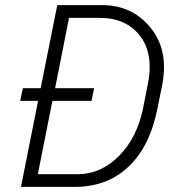

<svg xmlns="http://www.w3.org/2000/svg" viewBox="-20 -731 678 751"><path d="M273 0H62L129 -336.5H59L69.5 -386H139L204 -711H379Q497 -711 569 -622.5Q621.5 -558 621.5 -469Q621.5 -436 614.5 -399L596 -307Q566 -157 482.2 -78.5Q398.5 0 273 0ZM282.5 -49.5Q374.5 -49.5 445.2 -120.8Q516 -192 539.5 -307L558 -400.5Q565.5 -437 565.5 -469Q565.5 -542 527.5 -591Q473 -661.5 369 -661H250L195.5 -386H348L338 -336.5H185L128 -49.5Z"/></svg>

Font: Roberto Sans Light
Style: Italic
Weight: 300
Italic angle: -11°
Designer: Google
Version: Version 1.00;June 11, 2020;FontCreator 12.0.0.2522 64-bit; t